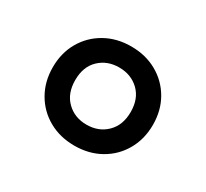

<svg xmlns="http://www.w3.org/2000/svg" viewBox="-85 -870 641 598"><g transform="rotate(30 235.5 -571.0)"><path d="M235.5 -392.5Q183.5 -392.5 142.8 -415.5Q102 -438.5 78.8 -479Q55.5 -519.5 55.5 -571Q55.5 -622.5 78.8 -662.8Q102 -703 142.8 -726Q183.5 -749 235.5 -749Q287.5 -749 328.2 -726Q369 -703 392.2 -662.8Q415.5 -622.5 415.5 -571Q415.5 -519.5 392.2 -479Q369 -438.5 328.2 -415.5Q287.5 -392.5 235.5 -392.5ZM235.5 -468Q279 -468 307.2 -495.8Q335.5 -523.5 335.5 -571Q335.5 -619 307 -646.2Q278.5 -673.5 235.5 -673.5Q192.5 -673.5 164.2 -646.2Q136 -619 136 -571Q136 -523.5 164.2 -495.8Q192.5 -468 235.5 -468Z"/></g></svg>

Font: Encode Sans Semi Condensed SemiBold
Style: Regular
Weight: 600
Width: 4
Designer: Multiple Designers
Foundry: Impallari Type
Version: Version 3.000; ttfautohint (v1.8.3) -l 8 -r 50 -G 200 -x 14 